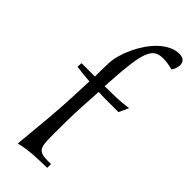

<svg xmlns="http://www.w3.org/2000/svg" viewBox="-254 -790 837 837"><g transform="rotate(45 164.5 -371.5)"><path d="M99.1 -396Q78.6 -397.5 58.3 -399.7Q38.1 -401.9 17.1 -404.8L19 -428.2H101.1Q101.1 -430.7 101.1 -439.5Q101.1 -448.2 101.3 -460.2Q101.6 -472.2 101.8 -485.6Q102.1 -499 102.5 -511.2Q103.5 -534.2 110.8 -561.5Q118.2 -588.9 130.9 -616.2Q143.6 -643.6 160.9 -669.4Q178.2 -695.3 199 -715.1Q219.7 -734.9 243.4 -746.8Q267.1 -758.8 292 -758.8Q310.1 -758.8 319.6 -750Q329.1 -741.2 329.1 -726.1Q329.1 -714.8 324.7 -703.1Q320.3 -691.4 314.9 -686Q299.8 -689.9 284.9 -692.4Q270 -694.8 255.9 -694.8Q232.9 -694.8 217 -686Q201.2 -677.2 190.4 -651.4Q179.7 -625.5 173.3 -578.6Q167 -531.7 162.6 -455.1L161.1 -428.2Q194.3 -428.2 230.2 -429.4Q266.1 -430.7 304.2 -436L283.2 -391.1H251Q227.5 -391.1 205.1 -391.1Q182.6 -391.1 160.2 -392.1L154.8 -299.3Q151.9 -249.5 151.4 -203.6Q150.9 -157.7 150.9 -126Q150.9 -94.2 152.3 -74.2Q153.8 -54.2 159.9 -43Q166 -31.7 179 -27.3Q191.9 -22.9 214.8 -22.9H235.8V0Q212.4 1 191.9 1.5Q171.4 2 151.9 3.4Q132.3 4.9 112.3 7.6Q92.3 10.3 69.8 16.1Q78.1 -70.3 85.2 -149.4Q92.3 -228.5 95.2 -300.8Z"/></g></svg>

Font: Simonetta
Style: Regular
Weight: 400
Designer: Gayaneh Bagdasaryan
Foundry: BrownFox
Version: Version 1.001